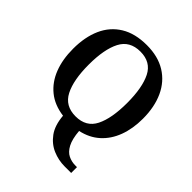

<svg xmlns="http://www.w3.org/2000/svg" viewBox="-255 -885 1283 1283"><g transform="rotate(45 386.0 -244.0)"><path d="M571 237Q513 237 459 214Q405 191 368 140.5Q331 90 324 5Q234 -7 174.5 -55.5Q115 -104 85 -181.5Q55 -259 55 -359Q55 -470 91.5 -552Q128 -634 202 -679.5Q276 -725 387 -725Q493 -725 566.5 -679.5Q640 -634 678 -551.5Q716 -469 716 -358Q716 -264 688 -189Q660 -114 605.5 -65Q551 -16 472 1Q478 73 499 112.5Q520 152 551 167Q582 182 617 182H633V237ZM386 -51Q486 -51 526.5 -132Q567 -213 567 -358Q567 -503 526.5 -583.5Q486 -664 387 -664Q287 -664 245.5 -583.5Q204 -503 204 -358Q204 -213 245.5 -132Q287 -51 386 -51Z"/></g></svg>

Font: Noto Nastaliq Urdu SemiBold
Style: Regular
Weight: 600
Version: Version 3.007